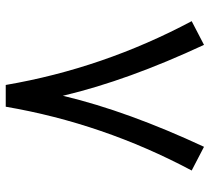

<svg xmlns="http://www.w3.org/2000/svg" viewBox="-50 -668 717 656"><g transform="rotate(90 308.0 -340.5)"><path d="M308.7 -201.5Q361 -419.5 482.1 -679.5L563.1 -637.4Q402.1 -334.9 345.1 -2.1H270.8Q213.8 -334.9 52.8 -637.4L133.8 -679.5Q254.9 -419.5 306.7 -201.5L307.7 -196.9Z"/></g></svg>

Font: Fira Code
Style: Regular
Weight: 400
Designer: Carrois Corporate, Edenspiekermann AG, Nikita Prokopov
Foundry: Carrois Corporate, Edenspiekermann AG, Nikita Prokopov
Version: Version 5.002